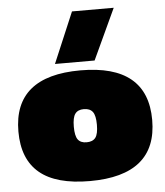

<svg xmlns="http://www.w3.org/2000/svg" viewBox="-54 -796 734 853"><g transform="rotate(-5 313.5 -369.0)"><path d="M203.1 -522 298.8 -748H484.9L379.9 -522ZM313 9.8Q162.6 9.8 88.9 -51.8Q15.1 -113.3 15.1 -236.8Q15.1 -483.9 313 -483.9Q611.8 -483.9 611.8 -236.8Q611.8 9.8 313 9.8ZM313 -163.1Q340.3 -163.1 352.8 -179.4Q365.2 -195.8 365.2 -236.8Q365.2 -277.8 352.8 -294.4Q340.3 -311 313 -311Q286.6 -311 274.4 -294.4Q262.2 -277.8 262.2 -236.8Q262.2 -195.8 274.4 -179.4Q286.6 -163.1 313 -163.1Z"/></g></svg>

Font: Kanit Black
Style: Regular
Weight: 900
Designer: Katatrad Team
Foundry: CadsonDemak
Version: Version 1.000;PS 001.000;hotconv 1.0.88;makeotf.lib2.5.64775